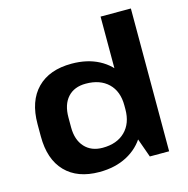

<svg xmlns="http://www.w3.org/2000/svg" viewBox="-109 -845 942 961"><g transform="rotate(-15 362.0 -365.0)"><path d="M290 10Q177 10 114.5 -54.5Q52 -119 52 -238V-302Q52 -421 115.5 -485.5Q179 -550 294 -550Q375 -550 435 -518.5Q495 -487 528.5 -429Q562 -371 562 -291V-252Q562 -172 528.5 -113.5Q495 -55 433.5 -22.5Q372 10 290 10ZM337 -103Q411 -103 453.5 -145Q496 -187 496 -260V-280Q496 -353 453.5 -394Q411 -435 337 -435Q277 -435 243.5 -398Q210 -361 210 -294V-243Q210 -178 244 -140.5Q278 -103 337 -103ZM496 -160V-740H653V0H553Z"/></g></svg>

Font: Pathway Extreme 28pt
Style: Bold
Weight: 700
Designer: Eduardo Rodriguez Tunni
Foundry: Eduardo Rodriguez Tunni
Version: Version 1.001;gftools[0.9.26]